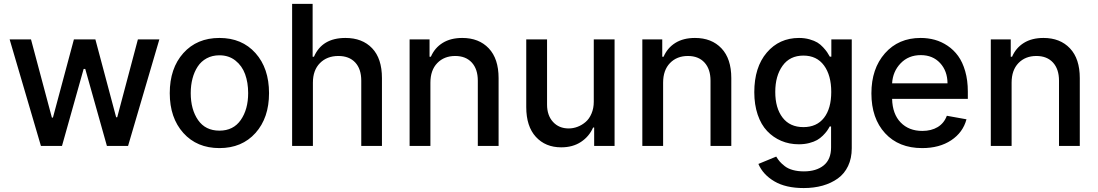

<svg xmlns="http://www.w3.org/2000/svg" viewBox="-20 -747 5619 983"><path d="M189.5 0 29.3 -545.4H138.7L245.6 -145H251L358.4 -545.4H468.3L574.7 -146.5H580.1L686 -545.4H795.9L635.7 0H527.3L416.5 -394H408.2L297.4 0Z M849.1 -270Q849.1 -397.5 918.7 -475.1Q988.3 -552.7 1103.5 -552.7Q1218.8 -552.7 1288.1 -475.1Q1357.4 -397.5 1357.4 -270Q1357.4 -143.6 1288.1 -66.2Q1218.8 11.2 1103.5 11.2Q988.3 11.2 918.7 -66.2Q849.1 -143.6 849.1 -270ZM1103.5 -78.1Q1174.8 -78.1 1212.6 -132.6Q1250.5 -187 1250.5 -270.5Q1250.5 -324.2 1234.9 -367.2Q1219.2 -410.2 1185.3 -437Q1151.4 -463.9 1103.5 -463.9Q1066.9 -463.9 1038.3 -448.5Q1009.8 -433.1 992.2 -406.2Q974.6 -379.4 965.6 -345Q956.5 -310.5 956.5 -270.5Q956.5 -186.5 994.1 -132.3Q1031.7 -78.1 1103.5 -78.1Z M1582 -323.7V0H1475.6V-727.1H1580.6V-456.5H1587.4Q1628.9 -552.7 1748.5 -552.7Q1835 -552.7 1885.3 -500Q1935.5 -447.3 1935.5 -347.2V0H1829.6V-334Q1829.6 -394 1798.6 -427.2Q1767.6 -460.4 1712.4 -460.4Q1654.3 -460.4 1618.2 -424.1Q1582 -387.7 1582 -323.7Z M2183.6 -323.7V0H2077.1V-545.4H2179.2V-456.5H2186Q2205.6 -502 2246.3 -527.3Q2287.1 -552.7 2346.7 -552.7Q2432.1 -552.7 2482.4 -499.5Q2532.7 -446.3 2532.7 -347.2V0H2426.3V-334Q2426.3 -393.1 2395.5 -426.8Q2364.7 -460.4 2310.5 -460.4Q2253.9 -460.4 2218.8 -424.1Q2183.6 -387.7 2183.6 -323.7Z M3020 -226.1V-545.4H3126.5V0H3022V-94.2H3016.6Q2996.6 -48.3 2954.6 -20.5Q2912.6 7.3 2853.5 7.3Q2772.5 7.3 2723.4 -46.4Q2674.3 -100.1 2674.3 -198.7V-545.4H2780.8V-211.4Q2780.8 -156.2 2811.3 -122.8Q2841.8 -89.4 2891.6 -89.4Q2914.6 -89.4 2937 -97.9Q2959.5 -106.4 2978.3 -122.6Q2997.1 -138.7 3008.5 -165.8Q3020 -192.9 3020 -226.1Z M3375 -323.7V0H3268.6V-545.4H3370.6V-456.5H3377.4Q3397 -502 3437.7 -527.3Q3478.5 -552.7 3538.1 -552.7Q3623.5 -552.7 3673.8 -499.5Q3724.1 -446.3 3724.1 -347.2V0H3617.7V-334Q3617.7 -393.1 3586.9 -426.8Q3556.2 -460.4 3502 -460.4Q3445.3 -460.4 3410.2 -424.1Q3375 -387.7 3375 -323.7Z M4094.7 215.8Q4002.9 215.8 3944.6 181.4Q3886.2 147 3862.8 92.3L3954.1 54.7Q3962.9 69.3 3972.4 80.3Q3981.9 91.3 3998.3 104Q4014.6 116.7 4039.6 123.5Q4064.5 130.4 4095.7 130.4Q4159.2 130.4 4197 99.9Q4234.9 69.3 4234.9 7.8V-99.6H4228Q4221.2 -86.9 4213.9 -76.7Q4206.5 -66.4 4192.9 -52.7Q4179.2 -39.1 4163.3 -30Q4147.5 -21 4123 -14.6Q4098.6 -8.3 4069.8 -8.3Q4021 -8.3 3979.7 -25.9Q3938.5 -43.5 3907.5 -76.2Q3876.5 -108.9 3859.1 -160.2Q3841.8 -211.4 3841.8 -274.9Q3841.8 -402.8 3905.8 -477.8Q3969.7 -552.7 4070.8 -552.7Q4099.6 -552.7 4124.5 -545.7Q4149.4 -538.6 4164.8 -529.3Q4180.2 -520 4194.1 -504.9Q4208 -489.7 4214.4 -480.2Q4220.7 -470.7 4228.5 -457H4236.3V-545.4H4340.8V12.2Q4340.8 63.5 4322 103Q4303.2 142.6 4269.5 166.7Q4235.8 190.9 4191.7 203.4Q4147.5 215.8 4094.7 215.8ZM4093.3 -96.2Q4161.6 -96.2 4198.7 -143.8Q4235.8 -191.4 4235.8 -276.4Q4235.8 -361.3 4198.7 -411.9Q4161.6 -462.4 4093.3 -462.4Q4023.9 -462.4 3986.6 -410.4Q3949.2 -358.4 3949.2 -276.4Q3949.2 -193.8 3986.6 -145Q4023.9 -96.2 4093.3 -96.2Z M4701.2 11.2Q4581.5 11.2 4511.5 -64.9Q4441.4 -141.1 4441.4 -269Q4441.4 -395.5 4510.7 -474.1Q4580.1 -552.7 4693.4 -552.7Q4731.4 -552.7 4765.9 -543.2Q4800.3 -533.7 4831.5 -512.7Q4862.8 -491.7 4885.5 -460.4Q4908.2 -429.2 4921.6 -382.6Q4935.1 -335.9 4935.1 -278.3V-240.7H4547.4Q4549.3 -163.1 4591.3 -119.9Q4633.3 -76.7 4702.1 -76.7Q4748 -76.7 4780.8 -96.4Q4813.5 -116.2 4827.6 -154.3L4928.2 -136.2Q4910.2 -68.8 4849.9 -28.8Q4789.6 11.2 4701.2 11.2ZM4547.4 -320.3H4831.1Q4830.6 -383.8 4793 -424.3Q4755.4 -464.8 4694.3 -464.8Q4631.3 -464.8 4591.1 -422.9Q4550.8 -380.9 4547.4 -320.3Z M5159.2 -323.7V0H5052.7V-545.4H5154.8V-456.5H5161.6Q5181.2 -502 5221.9 -527.3Q5262.7 -552.7 5322.3 -552.7Q5407.7 -552.7 5458 -499.5Q5508.3 -446.3 5508.3 -347.2V0H5401.9V-334Q5401.9 -393.1 5371.1 -426.8Q5340.3 -460.4 5286.1 -460.4Q5229.5 -460.4 5194.3 -424.1Q5159.2 -387.7 5159.2 -323.7Z"/></svg>

Font: Karasuma Gothic
Style: Regular
Weight: 500
Designer: Rasmus Andersson / Ryoko Nishizuka
Foundry: Genbu
Version: Version 1.00